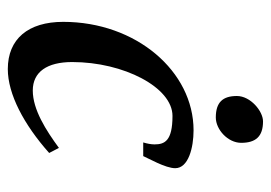

<svg xmlns="http://www.w3.org/2000/svg" viewBox="-121 -560 694 492"><g transform="rotate(90 226.0 -314.0)"><path d="M36 -129C36 -39 80 13 157 13C221 13 299 -28 372 -93L359 -118C314 -85 261 -51 212 -51C164 -51 139 -88 139 -152C139 -284 204 -409 277 -409C341 -409 350 -389 350 -363C350 -354 348 -344 345 -334H380C386 -348 411 -391 411 -416C411 -450 358 -463 314 -463C163 -463 36 -316 36 -129ZM226 -574C226 -538 242 -520 281 -520C312 -520 346 -551 346 -585C346 -622 330 -641 291 -641C265 -641 226 -609 226 -574Z"/></g></svg>

Font: KpRoman
Style: SemiboldItalic
Weight: 600
Italic angle: -11°
Version: Version 0.66